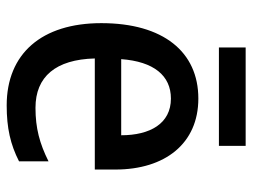

<svg xmlns="http://www.w3.org/2000/svg" viewBox="-108 -618 737 560"><g transform="rotate(90 260.0 -338.5)"><path d="M406 -687H119V-609H406ZM268 -549C132 -549 48 -447 48 -266C48 -92 137 10 288 10C354 10 402 -1 451 -26V-112C399 -86 354 -74 295 -74C204 -74 154 -133 151 -247H475V-307C475 -452 399 -549 268 -549ZM268 -469C341 -469 375 -408 375 -324H153C160 -419 201 -469 268 -469Z"/></g></svg>

Font: Noto Sans Myanmar SemiCondensed Medium
Style: Regular
Weight: 500
Width: 4
Designer: Monotype Design Team
Foundry: Monotype Imaging Inc.
Version: Version 2.107